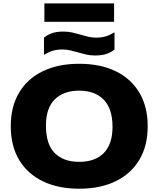

<svg xmlns="http://www.w3.org/2000/svg" viewBox="-20 -1138 964 1168"><path d="M462 10Q334 10 240.5 -35.2Q147 -80.5 96.2 -165.5Q45.5 -250.5 45.5 -370Q45.5 -489.5 96.2 -574.5Q147 -659.5 240.2 -704.8Q333.5 -750 462 -750Q591 -750 684.2 -704.5Q777.5 -659 828 -574Q878.5 -489 878.5 -370Q878.5 -251 827.8 -166Q777 -81 683.5 -35.5Q590 10 462 10ZM462 -153.5Q559 -153.5 611.8 -207.5Q664.5 -261.5 664.5 -366.5Q664.5 -477 610.8 -531.8Q557 -586.5 462 -586.5Q367 -586.5 313.2 -533.5Q259.5 -480.5 259.5 -373.5Q259.5 -261.5 312.2 -207.5Q365 -153.5 462 -153.5ZM558.5 -800.5Q528.5 -800.5 503 -806.5Q477.5 -812.5 453.5 -819.5Q431 -826 408.2 -831.5Q385.5 -837 360.5 -837Q326 -837 300.2 -829Q274.5 -821 247.5 -804.5V-909Q271 -928 298.8 -937Q326.5 -946 365.5 -946Q395.5 -946 421 -940Q446.5 -934 470.5 -927Q493 -920.5 515.8 -914.8Q538.5 -909 563.5 -909Q598 -909 623.8 -917Q649.5 -925 676.5 -941.5V-836.5Q653 -818 625.2 -809.2Q597.5 -800.5 558.5 -800.5ZM250 -1005.5V-1117.5H674V-1005.5Z"/></svg>

Font: Encode Sans Exp XBd
Style: Regular
Weight: 800
Width: 7
Designer: Multiple Designers
Foundry: Impallari Type
Version: Version 3.002; ttfautohint (v1.8.3) -l 8 -r 50 -G 200 -x 14 